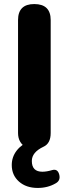

<svg xmlns="http://www.w3.org/2000/svg" viewBox="-20 -730 339 947"><path d="M166 197Q109 197 73.5 165.5Q38 134 38 84Q38 44 62.5 12.5Q87 -19 132 -37L110 -2Q69 -25 69 -74V-631Q69 -710 149 -710Q230 -710 230 -631V-74Q230 -22 194 -6Q137 21 137 64Q137 117 189 117Q210 117 237 109Q264 101 272 130.5Q280 160 255 174Q216 197 166 197Z"/></svg>

Font: Nunito VF Beta Light
Style: Regular
Weight: 300
Designer: Vernon Adams
Foundry: newtypography
Version: Version 3.001